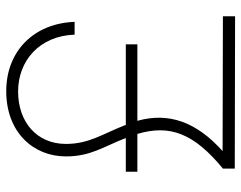

<svg xmlns="http://www.w3.org/2000/svg" viewBox="-99 -673 773 615"><g transform="rotate(-90 287.5 -365.5)"><path d="M55 -38V0L543 1V-38L111 -39C205 -123 236 -212 208 -312H453V-349H195C166 -424 134 -466 134 -541C134 -634 204 -694 302 -694C400 -694 480 -626 484 -513H525C520 -645 430 -732 303 -732C171 -732 94 -645 94 -541C94 -462 124 -423 153 -349H45V-312H166C197 -208 168 -131 55 -38Z"/></g></svg>

Font: Aspekta 150
Style: Regular
Weight: 150
Designer: Ivo Dolenc
Version: Version 2.000